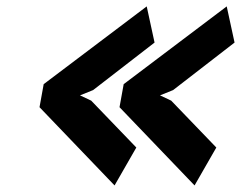

<svg xmlns="http://www.w3.org/2000/svg" viewBox="-20 -573 753 600"><path d="M438.5 -553 463 -440 271 -291.5 230 -275 265 -258.5 406 -112 338 6.5 103.5 -238 116.5 -310ZM688.5 -553 713 -440 521 -291.5 480 -275 515 -258.5 656 -112 588 6.5 353.5 -238 366.5 -310Z"/></svg>

Font: B612
Style: Bold Italic
Weight: 700
Italic angle: -10°
Designer: Nicolas Chauveau, Thomas Paillot, Jonathan Favre-Lamarine, Jean-Luc Vinot
Foundry: AIRBUS
Version: Version 1.008